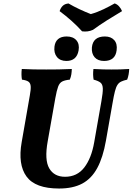

<svg xmlns="http://www.w3.org/2000/svg" viewBox="-20 -1076 764 1105"><path d="M319.8 9Q182.9 9 132.6 -60.2Q82.2 -129.4 104.7 -257.6L151.6 -526.3Q158.1 -561.5 156.6 -579.8Q155.1 -598.2 143.6 -606.2Q132 -614.2 106.4 -617.7Q103.9 -630.9 103.6 -646.9Q103.3 -662.8 105.4 -679Q141.4 -677 174.3 -676.5Q207.2 -676 246.2 -676Q281.8 -676 317.2 -676.5Q352.7 -677 393.3 -679Q392.8 -663.3 390.6 -648.4Q388.3 -633.4 381.7 -617.7Q352.8 -614.7 337.6 -606.7Q322.4 -598.7 314.4 -577Q306.4 -555.4 298.4 -511.1L254.6 -263.1Q235.1 -155.4 263.5 -107Q291.9 -58.6 354.4 -58.6Q423.7 -58.6 464.9 -111.9Q506.1 -165.2 522.1 -257L563.8 -494.7Q572.4 -542.9 571.7 -566.4Q571 -589.9 558.8 -600.1Q546.7 -610.3 518.7 -617.7Q516.2 -632.4 515.9 -647.3Q515.7 -662.3 517.7 -679Q549.7 -677 575.6 -676.5Q601.5 -676 621.4 -676Q649.6 -676 671.4 -676.5Q693.2 -677 723.5 -679Q723 -663.3 720.2 -647.6Q717.4 -631.9 711.9 -617.7Q690.9 -612.8 677.7 -606.6Q664.5 -600.5 656 -587.5Q647.5 -574.5 641.3 -549.9Q635 -525.4 628 -484.2L589.7 -266.5Q572.7 -169.7 539.7 -108.9Q506.7 -48 453.4 -19.5Q400.1 9 319.8 9ZM362.1 -725.2Q326.1 -725.2 307.6 -748.2Q289 -771.1 293.5 -808Q297 -836.3 314.6 -851.2Q332.3 -866.1 363.7 -866.1Q400.6 -866.1 419.7 -844.1Q438.7 -822.1 432.2 -785.2Q421.3 -725.2 362.1 -725.2ZM579 -725.2Q543.1 -725.2 524.5 -746.6Q506 -768.1 508.9 -803.4Q515.4 -866.1 583.6 -866.1Q618.6 -866.1 637.4 -845.1Q656.2 -824.1 651.2 -786.6Q643.8 -725.2 579 -725.2ZM452.4 -895.7Q424.7 -926.7 391.4 -956.3Q358.1 -986 323.1 -1011.9Q329.3 -1031.2 341.3 -1042.6Q353.4 -1054.1 374.3 -1056Q403.2 -1039.1 436.9 -1023.2Q470.6 -1007.4 502.6 -994.9Q540.5 -1005.7 576.3 -1023Q612.2 -1040.3 639.7 -1056.2Q654.5 -1051.7 665.6 -1038.9Q676.8 -1026.2 682.4 -1012Q640.7 -987.4 596.1 -959.3Q551.6 -931.1 515.1 -904.3Q486.3 -891.1 452.4 -895.7Z"/></svg>

Font: Vollkorn
Style: Italic
Weight: 400
Italic angle: -11°
Designer: Friedrich Althausen
Foundry: Friedrich Althausen
Version: Version 5.001